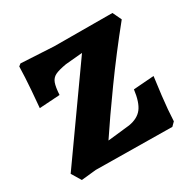

<svg xmlns="http://www.w3.org/2000/svg" viewBox="-123 -631 750 754"><g transform="rotate(-30 252.0 -253.5)"><path d="M15 -38 291 -427 214 -420Q179 -414 163 -406Q147 -398 140.5 -380.5Q134 -363 132 -328L39 -322Q41 -340 45.5 -399Q50 -458 51 -504L61 -512L209 -504L473 -503L492 -463Q407 -358 332.5 -254.5Q258 -151 209 -77L309 -88Q350 -95 369.5 -120.5Q389 -146 396 -201L489 -208Q486 -189 478.5 -126Q471 -63 469 -14L453 2L108 -2L41 5Z"/></g></svg>

Font: Alegreya SC ExtraBold
Style: Regular
Weight: 800
Designer: Juan Pablo del Peral
Foundry: Huerta Tipografica
Version: Version 2.007; ttfautohint (v1.6)